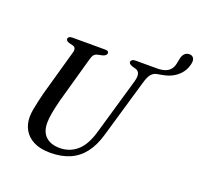

<svg xmlns="http://www.w3.org/2000/svg" viewBox="-145 -1010 1224 1182"><g transform="rotate(20 466.5 -419.0)"><path d="M931.5 -799.5Q919 -740 867.5 -704.5Q816 -669 730.5 -668.5L735 -699.5Q788 -699.5 813.2 -716.8Q838.5 -734 845.5 -767L853 -804Q857.5 -826.5 870.2 -838.8Q883 -851 902.5 -850.5Q920.5 -849.5 928.5 -835.8Q936.5 -822 931.5 -799.5ZM532.5 -209 640 -580Q648.5 -611.5 643.2 -629.5Q638 -647.5 616.5 -654L597 -659Q584 -664 578 -668.8Q572 -673.5 572 -681Q572.5 -689 579.8 -694.5Q587 -700 601 -700H774.5Q786 -700 791.8 -697.2Q797.5 -694.5 797.5 -689.5Q797.5 -682 792.5 -677.5Q787.5 -673 777 -671.5L752 -667Q731 -663 716.2 -645Q701.5 -627 689.5 -584L579 -205.5Q557.5 -131 520 -82.5Q482.5 -34 428 -10.5Q373.5 13 300.5 13Q235 13 192 -9Q149 -31 128 -68.8Q107 -106.5 107.5 -154Q107.5 -173.5 112.2 -200.5Q117 -227.5 123.8 -257Q130.5 -286.5 137 -313L222 -615Q227 -629.5 223.2 -641Q219.5 -652.5 207.5 -655.5L180.5 -662Q169 -666.5 164.5 -670.8Q160 -675 160 -683Q160 -690 167.2 -695Q174.5 -700 187 -700H403Q426.5 -700 426 -684.5Q426 -677.5 420 -671.2Q414 -665 400.5 -661L368.5 -654Q355 -651 347 -642Q339 -633 333.5 -614L249 -312.5Q235 -258 228.2 -220.5Q221.5 -183 221.5 -156Q221 -96 254.2 -65.2Q287.5 -34.5 345.5 -34.5Q410.5 -34.5 458.2 -75.5Q506 -116.5 532.5 -209Z"/></g></svg>

Font: Fraunces
Style: Italic
Weight: 400
Italic angle: -16°
Version: Version 1.000;[b76b70a41]